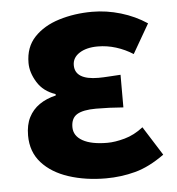

<svg xmlns="http://www.w3.org/2000/svg" viewBox="-46 -622 628 680"><g transform="rotate(-5 267.5 -282.0)"><path d="M304 14Q232 14 172 -5.5Q112 -25 77 -64Q42 -103 42 -161Q42 -199 55.5 -225.5Q69 -252 93.5 -269Q118 -286 152 -294V-299Q109 -313 87.5 -348Q66 -383 66 -417Q66 -473 99.5 -508.5Q133 -544 188 -561Q243 -578 306 -578Q357 -578 407.5 -563Q458 -548 500 -520L440 -416Q412 -434 380 -444Q348 -454 315 -454Q275 -454 250 -438Q225 -422 225 -395Q225 -369 246 -356Q267 -343 308 -343Q325 -343 346 -344.5Q367 -346 387 -347V-231Q362 -233 337.5 -234Q313 -235 290 -235Q244 -235 222.5 -222Q201 -209 201 -177Q201 -146 232 -128.5Q263 -111 320 -111Q347 -111 381.5 -120.5Q416 -130 448 -155L513 -52Q459 -13 408.5 0.5Q358 14 304 14Z"/></g></svg>

Font: Noto Sans TC ExtraBold
Style: Regular
Weight: 800
Designer: Ryoko NISHIZUKA  (kana, bopomofo & ideographs); Paul D. Hunt (Latin, Greek & Cyrillic); Sandoll Communications , Soo-you
Foundry: Adobe
Version: Version 2.004-H2;hotconv 1.0.118;makeotfexe 2.5.65603